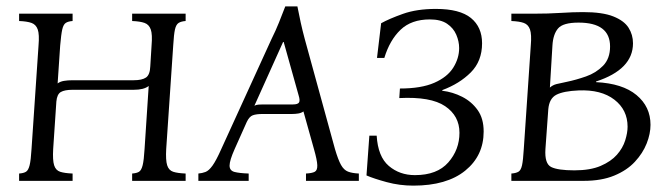

<svg xmlns="http://www.w3.org/2000/svg" viewBox="-20 -568 2108 603"><path d="M524 -425 502 -100Q500 -65 505 -49Q510 -33 524 -28.5Q538 -24 563 -23V0H395V-23Q409 -24 416.5 -28.5Q424 -33 428 -49Q432 -65 434 -100L447 -298Q432 -286 400 -286H208Q183 -286 171 -279Q159 -272 157 -249L147 -100Q145 -65 150 -49Q155 -33 169 -28.5Q183 -24 208 -23V0H40V-23Q54 -24 61.5 -28.5Q69 -33 73 -49Q77 -65 79 -100L101 -425Q104 -460 98.5 -475.5Q93 -491 79 -496Q65 -501 40 -502V-525H208V-502Q194 -501 186.5 -496Q179 -491 175.5 -475.5Q172 -460 169 -425L161 -306Q169 -312 181 -314Q193 -316 208 -316H400Q426 -316 438.5 -324.5Q451 -333 452 -360L456 -425Q459 -460 453.5 -475.5Q448 -491 434 -496Q420 -501 395 -502V-525H563V-502Q549 -501 541 -496Q533 -491 529.5 -475.5Q526 -460 524 -425Z M1032 -100Q1042 -66 1051 -50Q1060 -34 1073 -29Q1086 -24 1107 -23V0H941V-23Q960 -24 968.5 -28.5Q977 -33 976.5 -49Q976 -65 966 -100L933 -218Q926 -213 916.5 -211.5Q907 -210 897 -210H805Q785 -210 774 -206Q763 -202 755 -185L717 -100Q701 -64 701 -48Q701 -32 716.5 -28Q732 -24 761 -23V0H603V-23Q615 -24 625.5 -28Q636 -32 647.5 -48Q659 -64 675 -100L833 -446Q846 -472 856 -497Q866 -522 876 -548H914Q919 -522 924.5 -497Q930 -472 937 -446ZM900 -240Q915 -240 919 -246Q923 -252 918 -268L871 -436H869L779 -236Q785 -239 792 -239.5Q799 -240 807 -240Z M1369 -283Q1402 -279 1431.5 -264Q1461 -249 1480 -222.5Q1499 -196 1499 -155Q1499 -79 1441 -32Q1383 15 1278 15Q1235 15 1194.5 4Q1154 -7 1131 -17L1140 -142H1163Q1167 -76 1201 -47Q1235 -18 1283 -18Q1353 -18 1388 -58Q1423 -98 1423 -151Q1423 -204 1378 -234.5Q1333 -265 1234 -260L1236 -290Q1303 -290 1344 -308Q1385 -326 1403.5 -355.5Q1422 -385 1422 -417Q1422 -438 1413 -459Q1404 -480 1384 -493.5Q1364 -507 1330 -507Q1272 -507 1238 -474.5Q1204 -442 1187 -386H1164L1177 -495Q1202 -509 1245.5 -524.5Q1289 -540 1349 -540Q1424 -540 1459 -511.5Q1494 -483 1494 -432Q1494 -376 1458.5 -340.5Q1423 -305 1369 -285Z M1586 0V-23Q1600 -24 1608 -28.5Q1616 -33 1619.5 -49Q1623 -65 1625 -100L1647 -425Q1650 -460 1644.5 -475.5Q1639 -491 1625 -496Q1611 -501 1586 -502V-525H1655Q1702 -525 1741 -527.5Q1780 -530 1811 -530Q1872 -530 1906 -516.5Q1940 -503 1954 -481Q1968 -459 1968 -432Q1968 -350 1852 -312V-310Q1935 -306 1979 -269.5Q2023 -233 2023 -176Q2023 -148 2011 -117.5Q1999 -87 1974 -60Q1949 -33 1909 -16.5Q1869 0 1813 0ZM1707 -293Q1716 -301 1728 -304Q1740 -307 1760 -311Q1789 -317 1820.5 -328Q1852 -339 1874 -361.5Q1896 -384 1896 -422Q1896 -497 1797 -497Q1748 -497 1732.5 -478.5Q1717 -460 1715 -425ZM1784 -33Q1834 -33 1866.5 -47Q1899 -61 1917.5 -82Q1936 -103 1943.5 -127Q1951 -151 1951 -170Q1951 -223 1909.5 -255Q1868 -287 1797 -284Q1750 -282 1727.5 -270.5Q1705 -259 1702 -225L1693 -100Q1690 -54 1711 -43.5Q1732 -33 1784 -33Z"/></svg>

Font: Bona Nova SC
Style: Italic
Weight: 400
Italic angle: -4°
Designer: Mateusz Machalski
Foundry: Capitalics
Version: Version 4.001; ttfautohint (v1.8.4.7-5d5b)